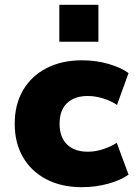

<svg xmlns="http://www.w3.org/2000/svg" viewBox="-20 -765 568 796"><path d="M319 11Q235 11 172.5 -21.5Q110 -54 75.5 -113Q41 -172 41 -252Q41 -332 75.5 -391Q110 -450 173 -482.5Q236 -515 320 -515Q378 -515 430 -500Q482 -485 513 -462L465 -330Q440 -347 407.5 -357Q375 -367 344 -367Q289 -367 258 -337.5Q227 -308 227 -252Q227 -196 258 -166Q289 -136 344 -136Q375 -136 407.5 -146.5Q440 -157 464 -173L513 -41Q481 -18 429 -3.5Q377 11 319 11ZM226 -592V-745H388V-592Z"/></svg>

Font: Nunito Sans 8pt Black
Style: Regular
Weight: 900
Version: Version 3.101;gftools[0.9.27]